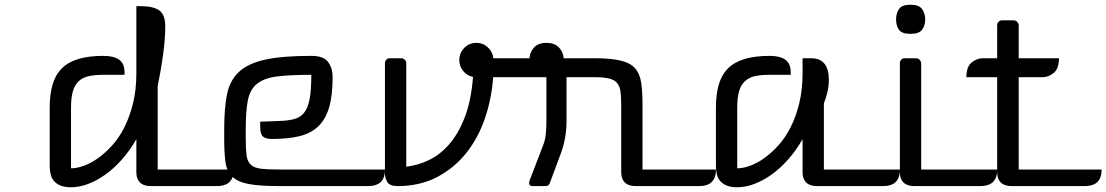

<svg xmlns="http://www.w3.org/2000/svg" viewBox="-20 -786 4673 811"><path d="M280 -75Q304 -75 333.5 -85.5Q363 -96 393.5 -117.5Q424 -139 453.5 -171.5Q483 -204 505.5 -248.5Q528 -293 542 -350Q556 -407 556 -477V-760H573Q629 -760 653.5 -741.5Q678 -723 678 -675Q678 -622 669 -556Q660 -490 646 -422V-70H967Q967 -48 961 -34.5Q955 -21 945 -13.5Q935 -6 922.5 -3Q910 0 897 0H617Q606 0 595 -2.5Q584 -5 575.5 -11.5Q567 -18 561.5 -29.5Q556 -41 556 -60V-198Q529 -151 496 -113.5Q463 -76 427 -50Q391 -24 353.5 -9.5Q316 5 280 5Q254 5 236.5 -2Q219 -9 208.5 -21Q198 -33 194 -49.5Q190 -66 190 -85V-331Q190 -387 202 -428.5Q214 -470 241 -497Q268 -524 311.5 -537Q355 -550 417 -550Q460 -550 483 -534Q506 -518 506 -480V-470H417Q381 -470 355.5 -464.5Q330 -459 313 -443.5Q296 -428 288 -401Q280 -374 280 -331Z M1018 -200Q1018 -156 1021.5 -130Q1025 -104 1039 -90.5Q1053 -77 1081.5 -73.5Q1110 -70 1160 -70H1606Q1606 -48 1600 -34.5Q1594 -21 1584 -13.5Q1574 -6 1561.5 -3Q1549 0 1536 0H1160Q1078 0 1031.5 -8.5Q985 -17 961.5 -39.5Q938 -62 932.5 -100.5Q927 -139 927 -200V-241Q927 -327 938.5 -386Q950 -445 988.5 -481.5Q1027 -518 1099.5 -534Q1172 -550 1295 -550Q1347 -550 1366 -524Q1385 -498 1385 -461Q1385 -384 1370.5 -333.5Q1356 -283 1325 -253Q1294 -223 1245.5 -211Q1197 -199 1129 -199Q1102 -199 1090.5 -209.5Q1079 -220 1079 -251V-272L1158 -275Q1195 -276 1221 -282.5Q1247 -289 1263.5 -308.5Q1280 -328 1287.5 -366Q1295 -404 1295 -470Q1204 -470 1149.5 -463Q1095 -456 1065.5 -432Q1036 -408 1027 -362.5Q1018 -317 1018 -240Z M1920 -532Q1920 -562 1941 -583.5Q1962 -605 1992 -605Q2020 -605 2040.5 -586Q2061 -567 2064 -540H2367Q2367 -496 2345 -478Q2323 -460 2297 -460H2063Q2057 -371 2029 -288Q2001 -205 1950.5 -141Q1900 -77 1827 -38.5Q1754 0 1660 0Q1626 0 1616 -17Q1606 -34 1606 -54V-520Q1606 -528 1612 -534Q1618 -540 1626 -540H1675Q1683 -540 1689.5 -534Q1696 -528 1696 -520V-82Q1743 -87 1790 -109Q1837 -131 1876 -175Q1915 -219 1942.5 -289Q1970 -359 1978 -461Q1953 -466 1936.5 -486Q1920 -506 1920 -532Z M2302 -12Q2297 0 2285 0H2229Q2215 0 2215 -13Q2215 -20 2219 -29L2273 -169Q2283 -194 2285.5 -220.5Q2288 -247 2288 -274V-460Q2252 -460 2234 -481Q2216 -502 2216 -532Q2216 -562 2234 -583.5Q2252 -605 2288 -605Q2322 -605 2340.5 -586Q2359 -567 2361 -540H2491Q2561 -540 2602 -530Q2643 -520 2663 -497Q2683 -474 2688.5 -435.5Q2694 -397 2694 -340V-70H3004Q3004 -48 2998 -34.5Q2992 -21 2982 -13.5Q2972 -6 2959.5 -3Q2947 0 2934 0H2665Q2654 0 2643 -2.5Q2632 -5 2623.5 -11.5Q2615 -18 2609.5 -29.5Q2604 -41 2604 -60V-340Q2604 -376 2601 -399Q2598 -422 2586.5 -435.5Q2575 -449 2552.5 -454.5Q2530 -460 2491 -460H2373V-274Q2373 -240 2367 -205Q2361 -170 2349 -138Z M3094 -75Q3118 -75 3147.5 -85.5Q3177 -96 3207.5 -117.5Q3238 -139 3267.5 -171.5Q3297 -204 3319.5 -248.5Q3342 -293 3356 -350Q3370 -407 3370 -477V-540H3406Q3481 -540 3481 -449Q3481 -422 3475 -397Q3469 -372 3460 -349V-70H3781Q3781 -48 3775 -34.5Q3769 -21 3759 -13.5Q3749 -6 3736.5 -3Q3724 0 3711 0H3431Q3420 0 3409 -2.5Q3398 -5 3389.5 -11.5Q3381 -18 3375.5 -29.5Q3370 -41 3370 -60V-198Q3343 -151 3310 -113.5Q3277 -76 3241 -50Q3205 -24 3167.5 -9.5Q3130 5 3094 5Q3068 5 3050.5 -2Q3033 -9 3022.5 -21Q3012 -33 3008 -49.5Q3004 -66 3004 -85V-331Q3004 -387 3016 -428.5Q3028 -470 3055 -497Q3082 -524 3125.5 -537Q3169 -550 3231 -550Q3274 -550 3297 -534Q3320 -518 3320 -480V-470H3231Q3195 -470 3169.5 -464.5Q3144 -459 3127 -443.5Q3110 -428 3102 -401Q3094 -374 3094 -331Z M4192 -70Q4192 -48 4186 -34.5Q4180 -21 4170 -13.5Q4160 -6 4147.5 -3Q4135 0 4122 0H3842Q3831 0 3820 -2.5Q3809 -5 3800.5 -11.5Q3792 -18 3786.5 -29.5Q3781 -41 3781 -60V-520Q3781 -528 3787 -534Q3793 -540 3801 -540H3850Q3858 -540 3864 -534Q3870 -528 3871 -520V-70ZM3765 -704Q3765 -729 3777 -747.5Q3789 -766 3826 -766Q3862 -766 3875 -747.5Q3888 -729 3888 -704Q3888 -678 3875 -660.5Q3862 -643 3826 -643Q3789 -643 3777 -660.5Q3765 -678 3765 -704Z M4283 -460V-70H4633Q4633 -48 4627 -34.5Q4621 -21 4611 -13.5Q4601 -6 4588.5 -3Q4576 0 4563 0H4253Q4242 0 4231 -2.5Q4220 -5 4211.5 -11.5Q4203 -18 4197.5 -29.5Q4192 -41 4192 -60V-460H4062Q4062 -504 4084 -522Q4106 -540 4132 -540H4192V-680Q4192 -688 4198 -694Q4204 -700 4212 -700H4262Q4270 -700 4276 -694Q4282 -688 4283 -680V-540H4453Q4453 -496 4431 -478Q4409 -460 4383 -460Z"/></svg>

Font: Warnes
Style: Regular
Weight: 400
Designer: Eduardo Rodriguez Tunni
Foundry: Eduardo Rodriguez Tunni
Version: Version 1.001